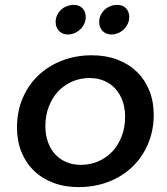

<svg xmlns="http://www.w3.org/2000/svg" viewBox="-20 -761 683 785"><path d="M355.5 -535Q413 -535 459.8 -517.2Q506.5 -499.5 539.5 -467.5Q572.5 -435.5 590.5 -390.8Q608.5 -346 608.5 -292Q608.5 -227 585.2 -172.5Q562 -118 521 -78.8Q480 -39.5 423.8 -17.8Q367.5 4 301.5 4Q244 4 197.5 -13.8Q151 -31.5 118 -63.8Q85 -96 67.2 -140.8Q49.5 -185.5 49.5 -240Q49.5 -305 72.5 -359.2Q95.5 -413.5 136.5 -452.5Q177.5 -491.5 233.5 -513.2Q289.5 -535 355.5 -535ZM346.5 -442Q308 -442 274.8 -427.5Q241.5 -413 217.2 -386.8Q193 -360.5 179.2 -324.2Q165.5 -288 165.5 -245Q165.5 -210 175.8 -180.8Q186 -151.5 205 -130.8Q224 -110 250.8 -98.5Q277.5 -87 310.5 -87Q349 -87 382.2 -101.5Q415.5 -116 439.8 -142Q464 -168 477.8 -204.2Q491.5 -240.5 491.5 -284Q491.5 -319 481.2 -348Q471 -377 452 -398Q433 -419 406.2 -430.5Q379.5 -442 346.5 -442ZM281.5 -741Q304 -741 317.2 -727Q330.5 -713 330.5 -691Q330.5 -677 324.5 -664Q318.5 -651 308.5 -641.2Q298.5 -631.5 285.2 -625.8Q272 -620 257.5 -620Q235 -620 221.2 -634.5Q207.5 -649 207.5 -671Q207.5 -686 213.5 -698.8Q219.5 -711.5 229.5 -721Q239.5 -730.5 253 -735.8Q266.5 -741 281.5 -741ZM459.5 -741Q482 -741 495.2 -727Q508.5 -713 508.5 -691Q508.5 -677 502.5 -664Q496.5 -651 486.5 -641.2Q476.5 -631.5 463.2 -625.8Q450 -620 435.5 -620Q413 -620 399.2 -634.5Q385.5 -649 385.5 -671Q385.5 -686 391.5 -698.8Q397.5 -711.5 407.5 -721Q417.5 -730.5 431 -735.8Q444.5 -741 459.5 -741Z"/></svg>

Font: Argentum Sans
Style: Italic
Weight: 400
Italic angle: -11.3099°
Designer: Julieta Ulanovsky, Owen Earl, Rasmus Andersson, Cristiano Sobral
Foundry: The Argentum Sans Project Authors
Version: Version 3.131; ttfautohint (v1.8.4.7-5d5b-dirty)